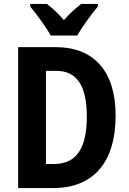

<svg xmlns="http://www.w3.org/2000/svg" viewBox="-20 -953 653 973"><path d="M237 -773H372C395 -816 445 -883 476 -920V-933H391C363 -911 335 -887 304 -851C275 -885 244 -913 218 -933H133V-920C164 -883 215 -814 237 -773ZM566 -368C566 -593 454 -714 264 -714H72V0H250C452 0 566 -129 566 -368ZM420 -363C420 -201 367 -122 254 -122H213V-594H265C367 -594 420 -522 420 -363Z"/></svg>

Font: Noto Sans Arabic UI Cn
Style: Bold
Weight: 700
Width: 3
Designer: Monotype Design Team, Nadine Chahine and Nizar Qandah
Foundry: Monotype Imaging Inc.
Version: Version 2.010